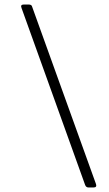

<svg xmlns="http://www.w3.org/2000/svg" viewBox="-20 -708 480 848"><path d="M122 -678 404 105Q409 120 393 120H371Q360 120 356 109L75 -673Q69 -688 85 -688H107Q120 -688 122 -678Z"/></svg>

Font: Young Serif Light
Style: Regular
Weight: 300
Designer: Bastien Sozeau
Foundry: NBR — Bastien Sozeau
Version: Version 5.001